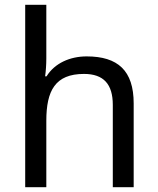

<svg xmlns="http://www.w3.org/2000/svg" viewBox="-20 -780 658 800"><path d="M173 -537V-760H85V0H173V-277C173 -402 210 -472 330 -472C412 -472 450 -429 450 -343V0H537V-349C537 -486 471 -545 341 -545C272 -545 208 -517 174 -462H168C171 -483 173 -511 173 -537Z"/></svg>

Font: Noto Sans Gujarati UI
Style: Regular
Weight: 400
Designer: Jelle Bosma - Monotype Design Team, Universal Thirst
Foundry: Monotype Imaging Inc.
Version: Version 2.106